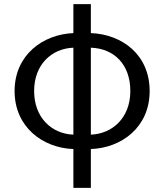

<svg xmlns="http://www.w3.org/2000/svg" viewBox="-20 -715 799 934"><path d="M51 -272C51 -96 189 5 337 10V199H422V10C570 5 708 -95 708 -272C708 -449 574 -548 422 -554V-695H337V-554C189 -548 51 -448 51 -272ZM422 -483C535 -479 614 -402 614 -272C614 -142 527 -64 422 -60ZM146 -272C146 -401 231 -479 337 -483V-60C231 -64 146 -143 146 -272Z"/></svg>

Font: Kinto Sans
Style: Regular
Weight: 400
Designer: Authors: Ryoko NISHIZUKA  (kana & ideographs); Paul D. Hunt (Latin, Greek & Cyrillic); Wenlong ZHANG  (bopomofo); Sandol
Foundry: Adobe Systems Incorporated, ookami Inc.
Version: Version 0.001